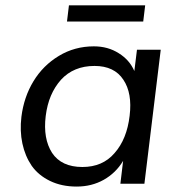

<svg xmlns="http://www.w3.org/2000/svg" viewBox="-20 -687 662 718"><path d="M230.5 -606.4 237.8 -667H522.9L515.6 -606.4ZM288.1 -62.5Q363.8 -62.5 408.2 -114.3Q454.6 -166.5 464.8 -254.4Q475.1 -338.4 441.4 -388.7Q407.7 -440.4 333.5 -440.4Q255.4 -440.4 208 -388.7Q184.6 -362.3 170.4 -328.9Q156.2 -295.4 150.9 -252.9Q140.6 -168.5 174.8 -115.2Q210 -62.5 288.1 -62.5ZM266.6 10.7Q210.4 10.7 167.2 -10.3Q124 -31.2 98.6 -66.9Q73.7 -103.5 63.7 -150.4Q53.7 -197.3 60.1 -250.5Q69.3 -324.2 105.2 -383.3Q141.1 -442.4 200.2 -478Q259.3 -513.7 331.1 -513.7Q383.8 -513.7 424.3 -487.8Q464.4 -462.9 482.4 -421.4L492.2 -501H581.1L520 0H430.2L440.4 -85.4Q413.1 -40 367.9 -14.6Q322.8 10.7 266.6 10.7Z"/></svg>

Font: Ride
Style: Italic
Weight: 400
Version: Version 3.000